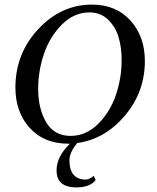

<svg xmlns="http://www.w3.org/2000/svg" viewBox="-20 -615 684 835"><path d="M380 -595H379Q485 -595 547.5 -525.5Q610 -456 610 -350Q610 -215 523.5 -112.5Q437 -10 316 7Q282 48 282 82Q282 166 354 166Q360 166 368.5 162Q377 158 382 154L388 150L396 168Q371 200 312 200Q226 200 226 126Q226 66 284 10H278Q171 10 109 -59Q47 -128 47 -234Q47 -382 146.5 -488.5Q246 -595 380 -595ZM146 -229Q146 -142 181 -83Q216 -24 287 -24Q354 -24 406.5 -76Q459 -128 484 -202Q509 -276 509 -353Q509 -409 495.5 -454Q482 -499 449.5 -530Q417 -561 369 -561Q302 -561 249.5 -508.5Q197 -456 171.5 -381.5Q146 -307 146 -229Z"/></svg>

Font: Judson
Style: Italic
Weight: 400
Italic angle: -9.5°
Version: Version 20110429